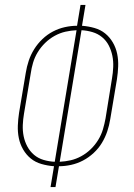

<svg xmlns="http://www.w3.org/2000/svg" viewBox="-20 -755 540 775"><path d="M184 0 198 -84Q172 -86 147.5 -93Q123 -100 104.5 -115Q86 -130 73.5 -151.5Q61 -173 56 -197.5Q51 -222 52 -248Q53 -274 57 -300L84 -461Q88 -486 96 -510Q104 -534 118 -556.5Q132 -579 151.5 -597.5Q171 -616 194 -628Q217 -640 242 -645.5Q267 -651 291 -651L305 -735H325L311 -651Q337 -649 361.5 -642Q386 -635 404.5 -620Q423 -605 435.5 -583.5Q448 -562 453 -537.5Q458 -513 457 -487Q456 -461 452 -435L425 -274Q421 -249 413 -225Q405 -201 391.5 -178.5Q378 -156 358 -137.5Q338 -119 315 -107Q292 -95 267 -89.5Q242 -84 218 -84L204 0ZM201 -102 289 -633Q266 -632 244 -627Q222 -622 201 -610.5Q180 -599 162.5 -582Q145 -565 132.5 -544.5Q120 -524 113.5 -502Q107 -480 104 -458L77 -297Q73 -274 72 -250.5Q71 -227 75.5 -205Q80 -183 90.5 -163.5Q101 -144 117.5 -130Q134 -116 156 -109.5Q178 -103 201 -102ZM221 -102Q243 -103 265 -108Q287 -113 308 -124.5Q329 -136 346.5 -153Q364 -170 376.5 -190.5Q389 -211 395.5 -233Q402 -255 406 -277L432 -438Q436 -461 437 -484.5Q438 -508 433.5 -530Q429 -552 419 -571.5Q409 -591 392 -605Q375 -619 353 -625.5Q331 -632 309 -633Z"/></svg>

Font: Iosevka Curly Thin
Style: Italic
Weight: 100
Italic angle: -9°
Monospace: yes
Designer: Belleve Invis
Foundry: Belleve Invis
Version: Version 22.1.2; ttfautohint (v1.8.4)